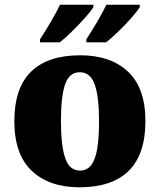

<svg xmlns="http://www.w3.org/2000/svg" viewBox="-20 -786 680 816"><path d="M318 10Q189 10 115 -60Q41 -130 41 -271Q41 -412 112 -481.5Q183 -551 321 -551Q450 -551 524 -481.5Q598 -412 598 -271Q598 -130 527 -60Q456 10 318 10ZM320 -61Q350 -61 368 -85Q386 -109 393.5 -156Q401 -203 401 -271Q401 -375 382.5 -427Q364 -479 319 -479Q274 -479 256.5 -427Q239 -375 239 -271Q239 -168 257 -114.5Q275 -61 320 -61ZM347 -619Q368 -651 392 -691.5Q416 -732 432 -766H574V-756Q564 -739 538.5 -710Q513 -681 483.5 -652.5Q454 -624 431 -606H347ZM150 -619Q171 -651 195 -691.5Q219 -732 235 -766H377V-756Q367 -739 341 -710Q315 -681 286 -652.5Q257 -624 234 -606H150Z"/></svg>

Font: Noto Serif Armenian Black
Style: Regular
Weight: 900
Version: Version 2.007